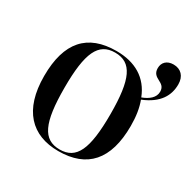

<svg xmlns="http://www.w3.org/2000/svg" viewBox="-144 -771 921 923"><g transform="rotate(30 316.0 -309.0)"><path d="M292 10C451 10 534 -81 534 -269C534 -322 527 -366 513 -403C602 -439 632 -495 632 -556C632 -601 606 -628 565 -628C528 -628 507 -606 507 -575C507 -516 574 -537 574 -482C574 -449 546 -427 509 -413C474 -503 399 -547 295 -547C135 -547 53 -457 53 -269C53 -81 144 10 292 10ZM294 0C201 0 166 -74 166 -269C166 -463 201 -537 293 -537C386 -537 421 -463 421 -269C421 -74 386 0 294 0Z"/></g></svg>

Font: Noto Serif Display Medium
Style: Regular
Weight: 500
Designer: Monotype Design Team
Foundry: Monotype Imaging Inc.
Version: Version 2.009